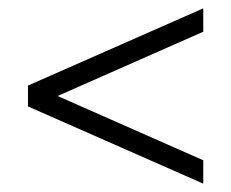

<svg xmlns="http://www.w3.org/2000/svg" viewBox="-20 -502 554 460"><path d="M467 -62 47 -247V-297L467 -482V-426L118 -272L467 -118Z"/></svg>

Font: Spectral Medium
Style: Regular
Weight: 500
Designer: Jean-Baptiste Levee
Foundry: Production Type
Version: Version 2.001